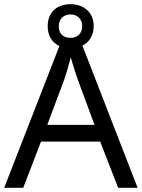

<svg xmlns="http://www.w3.org/2000/svg" viewBox="-20 -898 679 918"><path d="M545 0H638L374 -680C407 -696 428 -729 428 -774C428 -839 380 -878 317 -878C252 -878 208 -839 208 -773C208 -727 229 -694 264 -678L0 0H91L176 -221H459ZM317 -717C281 -717 261 -738 261 -773C261 -808 285 -829 317 -829C349 -829 373 -808 373 -773C373 -738 350 -717 317 -717ZM352 -517 432 -301H206L287 -517C295 -540 308 -583 318 -624C325 -599 346 -533 352 -517Z"/></svg>

Font: Noto Sans Runic
Style: Regular
Weight: 400
Designer: Monotype Design Team
Foundry: Monotype Imaging Inc.
Version: Version 2.002